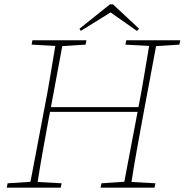

<svg xmlns="http://www.w3.org/2000/svg" viewBox="-20 -862 848 882"><path d="M556 -657 560 -677H808L804 -657L697 -650L634 -313Q621 -242 608 -170Q595 -98 584 -26L694 -20L690 0H442L446 -20L551 -27L612 -348H210L203 -313Q190 -242 177 -170Q164 -98 153 -26L263 -20L259 0H11L15 -20L120 -27L184 -364Q198 -435 210 -507Q222 -579 234 -651L125 -657L129 -677H377L373 -657L266 -650L214 -370H616Q630 -440 641.5 -510.5Q653 -581 665 -651ZM499 -842 619 -730 609 -720 488 -805 351 -720 345 -730 485 -842Z"/></svg>

Font: Source Serif Pro ExtraLight
Style: Italic
Weight: 200
Italic angle: -12°
Designer: Frank Grießhammer
Foundry: Adobe Systems Incorporated
Version: Version 3.001;hotconv 1.0.111;makeotfexe 2.5.65597